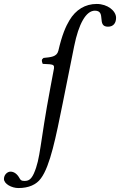

<svg xmlns="http://www.w3.org/2000/svg" viewBox="-86 -718 607 971"><path d="M-33 150C-48 150 -66 165 -66 187C-66 212 -27 233 7 233C59 233 98 216 121 184C168 121 197 -27 231 -195L289 -484C312 -598 349 -664 394 -664C453 -664 401 -583 460 -583C488 -583 501 -602 501 -628C501 -663 458 -698 403 -698C345 -698 297 -669 265 -615C247 -585 228 -543 209 -461C201 -430 171 -429 134 -425C123 -417 124 -410 130 -395L166 -393C184 -391 189 -387 187 -372L169 -276C114 15 120 81 85 160C71 190 58 197 38 197C22 197 18 193 12 182C1 162 -15 150 -33 150Z"/></svg>

Font: Libertinus Serif
Style: Italic
Weight: 400
Italic angle: -12°
Designer: Philipp H. Poll, Khaled Hosny
Foundry: Caleb Maclennan
Version: Version 7.050;RELEASE